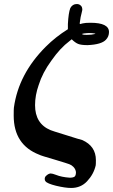

<svg xmlns="http://www.w3.org/2000/svg" viewBox="-20 -731 561 953"><path d="M351 145Q357 139 357 123Q355 108 344 97Q335 88 324 84Q317 81 254 62Q181 41 175 37Q48 -12 48 -157Q48 -191 49 -197Q72 -364 207 -499Q256 -548 317 -586V-612Q320 -668 329 -691Q340 -711 361 -711Q372 -711 379 -705Q387 -699 388 -689Q390 -683 385 -666Q380 -650 376 -618V-612H379Q384 -614 391 -615Q403 -618 429 -618Q521 -618 521 -572Q521 -550 506 -534Q484 -510 415 -507Q383 -507 368 -513Q353 -519 336 -536L326 -528Q278 -492 235 -430Q191 -370 172 -309Q154 -258 154 -209Q154 -117 231 -85Q234 -83 309 -60Q378 -38 388 -36Q456 -6 456 64Q456 85 455 90Q445 134 412 169Q381 202 333 202Q304 202 258 191Q214 180 206 169Q202 165 202 157Q202 146 212 139Q221 131 231 130Q240 130 258 137Q285 148 326 151Q344 151 351 145ZM454 -564Q439 -567 424 -567Q413 -567 397 -565Q394 -565 392 -564Q391 -563 388 -563H387Q387 -558 411 -558Q435 -558 450 -562Z"/></svg>

Font: KaTeX_Math
Style: Bold Italic
Weight: 700
Version: Version